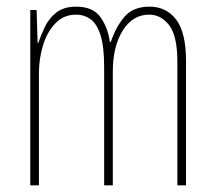

<svg xmlns="http://www.w3.org/2000/svg" viewBox="-20 -608 648 577"><path d="M429 -588Q480 -588 509.5 -549Q539 -510 539 -425V-51H513V-423Q513 -500 488.5 -532Q464 -564 428 -564Q379 -564 349 -516.5Q319 -469 319 -392V-51H293V-406Q293 -468 282 -502.5Q271 -537 252 -550.5Q233 -564 209 -564Q171 -564 146 -537.5Q121 -511 109 -471Q97 -431 97 -388V-51H71V-578H90L93 -479H95Q103 -502 115 -527.5Q127 -553 149.5 -570.5Q172 -588 209 -588Q260 -588 282.5 -555.5Q305 -523 310 -482H313Q328 -527 354 -557.5Q380 -588 429 -588Z"/></svg>

Font: Noto Sans Tamil UI ExtraCondensed Thin
Style: Regular
Weight: 100
Width: 2
Designer: Jelle Bosma - Monotype Design Team
Foundry: Monotype Imaging Inc.
Version: Version 2.004; ttfautohint (v1.8.4.7-5d5b)